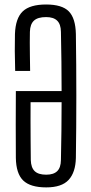

<svg xmlns="http://www.w3.org/2000/svg" viewBox="-20 -826 406 854"><path d="M185.5 7.5Q115 7.5 83.2 -23.2Q51.5 -54 50.5 -124Q50 -204 50 -272.5Q50 -341 50.5 -421H254Q254 -486 253.2 -551.8Q252.5 -617.5 251 -684.5Q250.5 -718.5 234.2 -734.2Q218 -750 185 -750Q148 -750 131 -734.2Q114 -718.5 113 -684.5Q112.5 -663.5 112.5 -636.8Q112.5 -610 113 -578.5Q113.5 -547 114 -510.5H47.5Q46 -558.5 45.8 -598.5Q45.5 -638.5 46.5 -674.5Q49 -745 81.2 -775.5Q113.5 -806 185 -806Q256 -806 286 -775.5Q316 -745 317.5 -674.5Q318.5 -606 319 -537.2Q319.5 -468.5 319.5 -399.5Q319.5 -330.5 319 -261.2Q318.5 -192 317.5 -123.5Q316 -59 285.2 -25.8Q254.5 7.5 185.5 7.5ZM185.5 -49Q218.5 -49 234.5 -64.8Q250.5 -80.5 251 -114Q252.5 -180 253.2 -243.8Q254 -307.5 254 -371.5H116Q115.5 -327.5 115.8 -286Q116 -244.5 116.2 -202.2Q116.5 -160 117 -114Q118 -80.5 134.2 -64.8Q150.5 -49 185.5 -49Z"/></svg>

Font: Big Shoulders Display Thin
Style: Regular
Weight: 400
Version: Version 2.002